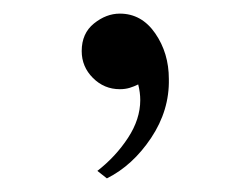

<svg xmlns="http://www.w3.org/2000/svg" viewBox="-20 -131 368 282"><path d="M228 -15Q229 31 202 71.5Q175 112 137 131L123 120Q150 99 168 71.5Q186 44 186 16Q186 5 183 -7Q177 -4 170.5 -2Q164 0 156 0Q133 0 116.5 -16.5Q100 -33 100 -56Q100 -82 118 -96.5Q136 -111 156 -111Q188 -111 208 -82Q228 -53 228 -15Z"/></svg>

Font: Bona Nova
Style: Regular
Weight: 400
Designer: Mateusz Machalski
Foundry: Capitalics
Version: Version 4.001; ttfautohint (v1.8.3)